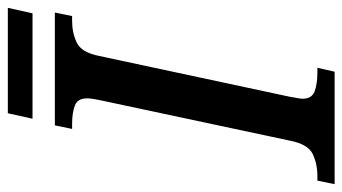

<svg xmlns="http://www.w3.org/2000/svg" viewBox="-232 -662 874 490"><g transform="rotate(-90 205.0 -417.0)"><path d="M-20 0 -11 -44H1Q32 -44 57 -56Q82 -68 91 -114L195 -602Q199 -621 199 -632Q199 -656 180.5 -663Q162 -670 133 -670H121L130 -714H418L409 -670H397Q366 -670 341 -658Q316 -646 307 -600L203 -114Q202 -106 200 -96.5Q198 -87 198 -82Q198 -58 217 -51Q236 -44 265 -44H277L267 0ZM147 -771 161 -834H430L416 -771Z"/></g></svg>

Font: Noto Serif SemiCondensed Medium
Style: Italic
Weight: 500
Width: 4
Italic angle: -12°
Designer: Monotype Design Team
Foundry: Monotype Imaging Inc.
Version: Version 2.013